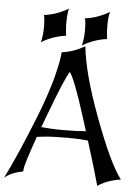

<svg xmlns="http://www.w3.org/2000/svg" viewBox="-61 -979 745 1026"><g transform="rotate(5 311.5 -466.0)"><path d="M623 -44.9Q603 -42.5 584.5 -37.6Q565.9 -32.7 549.8 -26.4Q533.7 -20 521 -13.2Q508.3 -6.3 500 0Q492.2 -29.8 474.6 -88.9Q457 -147.9 429.2 -237.3Q402.8 -239.7 376.7 -241.2Q350.6 -242.7 323.2 -242.7Q315.4 -242.7 309.1 -242.4Q302.7 -242.2 297.9 -242.2Q213.4 -242.2 160.2 -233.4L155.3 -232.4Q127.9 -155.3 113.8 -109.9Q99.6 -64.5 99.6 -49.3V-43Q30.8 -29.3 0 0Q33.7 -67.9 71.3 -154.1Q108.9 -240.2 151.4 -347.7Q228 -543 246.6 -675.8L248.5 -695.3Q308.1 -701.7 371.6 -737.8Q386.7 -592.8 470.7 -367.7Q561 -124.5 623 -44.9ZM414.1 -286.1 393.1 -353Q359.9 -459 336.7 -518.8Q313.5 -578.6 300.8 -593.8Q274.9 -555.7 196.3 -344.7L174.8 -287.1Q199.7 -284.7 227.3 -283.2Q254.9 -281.7 285.6 -281.7H295.9Q368.7 -281.7 414.1 -286.1ZM479 -852.5Q479 -838.9 480.2 -822.5Q481.4 -806.2 483.9 -786.6Q463.9 -784.2 444.1 -779.1Q424.3 -773.9 407 -767.3Q389.6 -760.7 375.7 -753.4Q361.8 -746.1 353 -739.7Q362.3 -779.8 362.3 -823.7Q362.3 -836.9 361.6 -850.1Q360.8 -863.3 358.9 -876.5L356 -886.7Q418.9 -893.1 486.8 -932.1Q479 -904.3 479 -852.5ZM259.3 -851.1Q259.3 -837.4 260.5 -821Q261.7 -804.7 264.2 -785.2Q244.1 -782.7 224.4 -777.6Q204.6 -772.5 187.3 -765.9Q169.9 -759.3 156 -752Q142.1 -744.6 133.3 -738.3Q142.6 -778.3 142.6 -822.3Q142.6 -835.4 141.8 -848.6Q141.1 -861.8 139.2 -875L136.2 -885.3Q199.2 -891.6 267.1 -930.7Q259.3 -902.8 259.3 -851.1Z"/></g></svg>

Font: MedievalSharp
Style: Regular
Weight: 500
Version: Version 1.0